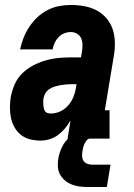

<svg xmlns="http://www.w3.org/2000/svg" viewBox="-20 -558 540 773"><path d="M143 8Q122 8 101.5 3Q81 -2 65 -14.5Q49 -27 39 -44.5Q29 -62 24.5 -82Q20 -102 20 -123.5Q20 -145 23 -166Q28 -192 38.5 -217Q49 -242 68.5 -261.5Q88 -281 112.5 -294Q137 -307 163 -314.5Q189 -322 215 -324.5Q241 -327 267 -327H306L310 -349Q312 -363 312 -377Q312 -391 307 -403Q302 -415 290.5 -422Q279 -429 265 -429Q252 -429 239 -424Q226 -419 216 -408.5Q206 -398 200 -385.5Q194 -373 192 -359H61Q66 -383 75 -406Q84 -429 98 -450Q112 -471 130.5 -488.5Q149 -506 171.5 -517.5Q194 -529 218 -533.5Q242 -538 265 -538Q293 -538 320 -533Q347 -528 369.5 -516Q392 -504 409 -484Q426 -464 434 -439Q442 -414 442.5 -386.5Q443 -359 438 -331L402 -114H421V0H252L264 -73Q254 -56 241.5 -41Q229 -26 213.5 -14.5Q198 -3 179.5 2.5Q161 8 143 8ZM185 -101Q204 -101 222.5 -109.5Q241 -118 254.5 -133.5Q268 -149 275.5 -167.5Q283 -186 286 -205L288 -219H267Q256 -219 245 -218Q234 -217 223 -215Q212 -213 200.5 -209.5Q189 -206 179 -199.5Q169 -193 163 -183Q157 -173 155 -162Q154 -155 154 -148Q154 -141 154.5 -134.5Q155 -128 156.5 -121.5Q158 -115 161.5 -110Q165 -105 171.5 -103Q178 -101 185 -101ZM335 195Q318 195 301.5 193Q285 191 269.5 185Q254 179 241.5 168.5Q229 158 221.5 144Q214 130 213 113Q212 96 215 79Q219 56 230 33.5Q241 11 259.5 -5Q278 -21 302 -28Q326 -35 349 -35L343 0Q335 0 329.5 6.5Q324 13 320.5 20.5Q317 28 315 35.5Q313 43 312 50Q310 61 310.5 71Q311 81 316 89Q321 97 330.5 101Q340 105 350 105H425L410 195Z"/></svg>

Font: Iosevka Curly Slab HvObl
Style: Regular
Weight: 900
Italic angle: -9°
Monospace: yes
Designer: Belleve Invis
Foundry: Belleve Invis
Version: Version 11.1.0; ttfautohint (v1.8.3)